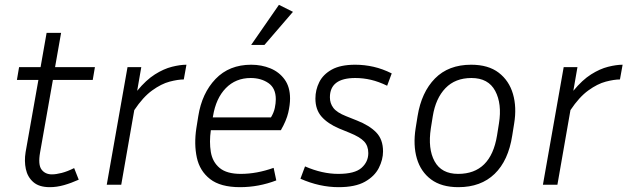

<svg xmlns="http://www.w3.org/2000/svg" viewBox="-20 -765 2598 795"><path d="M306 -21Q275 -7 245 1.5Q215 10 186 10Q142 10 118 -11Q94 -32 87 -65Q80 -98 86 -135L139 -434H50L59 -487H148L173 -629H233L208 -487H373L364 -434H199L146 -134Q137 -83 152 -63Q167 -43 195 -43Q212 -43 235.5 -49Q259 -55 287 -69Z M741 -436Q717 -436 682.5 -427Q648 -418 610 -390.5Q572 -363 536 -309L482 0H422L508 -487H565L548 -389Q585 -434 621.5 -457Q658 -480 692 -488.5Q726 -497 752 -497Z M1124 -18Q1051 10 974 10Q893 10 850 -23.5Q807 -57 795 -112.5Q783 -168 793 -234L801 -284Q816 -379 872.5 -438Q929 -497 1020 -497Q1063 -497 1099.5 -482Q1136 -467 1158.5 -436Q1181 -405 1181 -357Q1181 -331 1173.5 -298.5Q1166 -266 1143 -226H853Q846 -177 853 -135.5Q860 -94 889.5 -69.5Q919 -45 977 -45Q1043 -45 1113 -70ZM862 -284 861 -279H1102Q1114 -299 1118 -318.5Q1122 -338 1122 -354Q1122 -400 1091.5 -421Q1061 -442 1018 -442Q956 -442 915 -400Q874 -358 862 -284ZM1075 -579H1020L1135 -745L1193 -716Z M1381 -45Q1449 -45 1477 -70Q1505 -95 1505 -131Q1505 -161 1487.5 -179.5Q1470 -198 1428 -215L1384 -233Q1337 -253 1311.5 -282Q1286 -311 1286 -357Q1286 -393 1302 -425Q1318 -457 1354 -477Q1390 -497 1451 -497Q1489 -497 1526.5 -488.5Q1564 -480 1602 -461L1583 -410Q1548 -427 1516 -434.5Q1484 -442 1451 -442Q1346 -442 1346 -362Q1346 -337 1360.5 -318Q1375 -299 1413 -284L1458 -266Q1509 -246 1537.5 -217Q1566 -188 1566 -138Q1566 -104 1548.5 -69.5Q1531 -35 1491 -12.5Q1451 10 1382 10Q1303 10 1224 -25L1243 -76Q1314 -45 1381 -45Z M2109 -254 2101 -204Q2085 -100 2028 -45Q1971 10 1878 10Q1808 10 1765 -22Q1722 -54 1706 -109Q1690 -164 1701 -234L1709 -284Q1725 -383 1781 -440Q1837 -497 1931 -497Q2002 -497 2045 -464Q2088 -431 2104 -376Q2120 -321 2109 -254ZM2046 -254Q2059 -335 2030.5 -388.5Q2002 -442 1932 -442Q1865 -442 1824.5 -400Q1784 -358 1772 -284L1764 -234Q1751 -149 1779.5 -97Q1808 -45 1877 -45Q2012 -45 2038 -204Z M2547 -436Q2523 -436 2488.5 -427Q2454 -418 2416 -390.5Q2378 -363 2342 -309L2288 0H2228L2314 -487H2371L2354 -389Q2391 -434 2427.5 -457Q2464 -480 2498 -488.5Q2532 -497 2558 -497Z"/></svg>

Font: Inria Sans Light
Style: Italic
Weight: 300
Italic angle: -10°
Designer: Black Foundry Team
Foundry: Black Foundry
Version: Version 1.2; ttfautohint (v1.8.3)